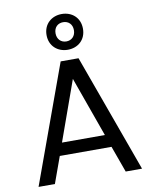

<svg xmlns="http://www.w3.org/2000/svg" viewBox="-102 -1036 877 1111"><g transform="rotate(-10 337.0 -481.0)"><path d="M211 -229 337 -581 463 -229ZM338 -801C307 -801 284 -823 284 -858C284 -893 307 -914 338 -914C369 -914 392 -893 392 -858C392 -823 369 -801 338 -801ZM33 0H129L185 -155H489L545 0H641L390 -693H285ZM338 -962C279 -962 231 -922 231 -857C231 -792 279 -752 338 -752C398 -752 445 -792 445 -857C445 -922 398 -962 338 -962Z"/></g></svg>

Font: Matrixport Regular
Style: Regular
Weight: 400
Designer: Ninad Kale (Devanagari), Jonny Pinhorn (Latin)
Foundry: Indian Type Foundry
Version: Version 3.200;PS 1.000;hotconv 16.6.54;makeotf.lib2.5.65590